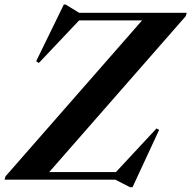

<svg xmlns="http://www.w3.org/2000/svg" viewBox="-50 -770 821 823"><path d="M750.5 -715 746 -700.5 161 -32.5H447L621 -219.5L632 -213L518 32.5H507.5L444 0H-30.5L-26.5 -14L559 -682.5H289L116.5 -500L105 -507.5L223.5 -750.5H231.5L289.5 -715Z"/></svg>

Font: Newsreader Display SemiBold
Style: Italic
Weight: 600
Italic angle: -17°
Designer: Hugues Gentile
Foundry: Production Type
Version: Version 1.001